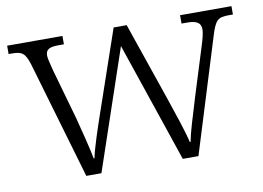

<svg xmlns="http://www.w3.org/2000/svg" viewBox="-63 -630 992 725"><g transform="rotate(-10 433.0 -268.0)"><path d="M81 -451 213 0H271L427 -460L583 0H643L779 -439C796 -495 807 -504 847 -504H864V-536H667V-504H688C727 -504 741 -493 741 -468C741 -455 735 -432 728 -410L669 -221C647 -149 629 -91 623 -58H620C613 -94 582 -183 566 -231L462 -534H412L304 -220C287 -171 261 -93 255 -60H252C246 -93 226 -174 213 -222L158 -416C154 -434 146 -461 146 -472C146 -496 159 -504 196 -504H216V-536H4V-504H16C56 -504 67 -495 81 -451Z"/></g></svg>

Font: Noto Serif Telugu Light
Style: Regular
Weight: 300
Designer: Jelle Bosma - Monotype Design Team
Foundry: Monotype Imaging Inc.
Version: Version 2.005